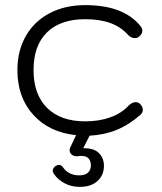

<svg xmlns="http://www.w3.org/2000/svg" viewBox="-20 -520 631 750"><path d="M538 -91Q538 -81 529 -72Q485 -33 436.5 -13Q388 7 330 10L329 12L305 59Q346 58 366 77.5Q386 97 386 128Q386 164 361 187Q336 210 291 210Q259 210 232.5 196Q206 182 192 161Q186 154 186 146Q186 138 196 129Q204 124 210 124Q220 124 227 135Q249 165 290 165Q312 165 323.5 154.5Q335 144 335 126Q335 109 326 99Q317 89 298 89Q290 89 285 90Q271 92 261.5 85Q252 78 252 67Q252 61 255 55L277 8Q172 -3 110 -71.5Q48 -140 48 -246Q48 -322 81 -379.5Q114 -437 174 -468.5Q234 -500 313 -500Q462 -500 528 -419Q536 -409 536 -400Q536 -387 523 -377Q517 -371 507 -371Q500 -371 492.5 -374.5Q485 -378 480 -384Q452 -415 411 -430Q370 -445 313 -445Q216 -445 163.5 -393.5Q111 -342 111 -246Q111 -151 164 -98.5Q217 -46 313 -46Q367 -46 410.5 -61.5Q454 -77 482 -107Q496 -121 510 -121Q520 -121 527 -114Q538 -103 538 -91Z"/></svg>

Font: Kodchasan Light
Style: Regular
Weight: 300
Version: Version 1.000; ttfautohint (v1.6)